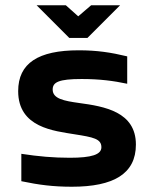

<svg xmlns="http://www.w3.org/2000/svg" viewBox="-20 -700 568 729"><path d="M264 -190C334 -179 365 -173 365 -141C365 -113 328 -101 245 -101C183 -101 126 -106 61 -116V-12C128 2 182 9 253 9C411 9 496 -40 496 -151C496 -276 376 -296 280 -309C223 -317 180 -325 180 -360C180 -388 203 -400 290 -400C359 -400 411 -393 463 -382V-486C401 -501 348 -509 279 -509C125 -509 49 -460 49 -354C49 -215 186 -203 264 -190ZM119 -680 243 -556H312L436 -680H326L277 -638L230 -680Z"/></svg>

Font: LT Wave Alt Bold
Style: Regular
Weight: 700
Designer: Daniel Lyons
Version: Version 2.5 (Glyphs App)